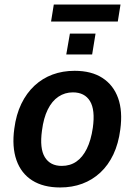

<svg xmlns="http://www.w3.org/2000/svg" viewBox="-20 -816 593 846"><path d="M245 10Q171 10 122 -21Q73 -52 52.5 -110.5Q32 -169 43 -249Q51 -311 74 -358.5Q97 -406 132 -438.5Q167 -471 211.5 -487.5Q256 -504 309 -504Q383 -504 431.5 -472.5Q480 -441 500.5 -383.5Q521 -326 510 -245Q502 -183 479.5 -135.5Q457 -88 422 -55.5Q387 -23 342.5 -6.5Q298 10 245 10ZM252 -85Q289 -85 316.5 -104Q344 -123 362.5 -160.5Q381 -198 389 -253Q400 -332 376.5 -370.5Q353 -409 301 -409Q266 -409 237.5 -390Q209 -371 190.5 -333.5Q172 -296 165 -241Q154 -162 177.5 -123.5Q201 -85 252 -85ZM205 -721 217 -796H511L499 -721ZM272 -576 288 -668H401L386 -576Z"/></svg>

Font: Nunito Sans 10pt SemiCondensed
Style: Bold Italic
Weight: 700
Width: 4
Italic angle: -9°
Designer: Vernon Adams
Foundry: Vernon Adams
Version: Version 3.101;gftools[0.9.27]